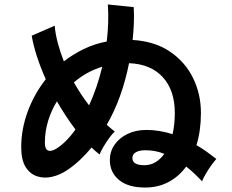

<svg xmlns="http://www.w3.org/2000/svg" viewBox="-20 -817 1040 860"><path d="M630 23Q554 23 513 -11Q472 -45 472 -100Q472 -138 493 -168.5Q514 -199 551 -217Q588 -235 636 -235Q666 -235 695.5 -230Q725 -225 753 -216Q758 -238 760.5 -262Q763 -286 763 -311Q763 -412 709.5 -471Q656 -530 558 -534Q543 -458 518 -388Q493 -318 458 -258Q476 -242 494 -228Q483 -218 469 -198.5Q455 -179 443 -159Q431 -139 426 -125Q417 -132 408 -140Q399 -148 390 -156Q365 -126 338 -100.5Q311 -75 281 -55Q248 -33 212.5 -25Q177 -17 145.5 -27.5Q114 -38 94.5 -69.5Q75 -101 75 -158Q75 -238 104 -317Q133 -396 185 -462Q137 -570 122 -657L225 -702Q228 -665 239 -624Q250 -583 266 -542Q307 -574 355.5 -597.5Q404 -621 458 -631Q463 -672 464.5 -713.5Q466 -755 463 -797L579 -785Q581 -748 579.5 -711Q578 -674 574 -638Q673 -632 741 -586Q809 -540 844.5 -468Q880 -396 880 -311Q880 -232 860 -167Q886 -152 908.5 -135.5Q931 -119 949 -105Q940 -95 926.5 -76.5Q913 -58 901.5 -38Q890 -18 885 -5Q868 -23 850 -40Q832 -57 814 -71Q781 -26 734.5 -1.5Q688 23 630 23ZM232 -151Q276 -178 318 -237Q296 -266 275 -298Q254 -330 235 -363Q210 -323 195.5 -275.5Q181 -228 181 -178Q181 -149 195 -143Q209 -137 232 -151ZM379 -345Q415 -423 438 -518Q368 -497 311 -448Q342 -393 379 -345ZM627 -77Q654 -77 676.5 -90.5Q699 -104 716 -128Q696 -136 675 -140Q654 -144 631 -144Q604 -144 588.5 -135Q573 -126 573 -109Q573 -77 627 -77Z"/></svg>

Font: Zen Kaku Gothic New
Style: Bold
Weight: 700
Designer: Yoshimichi Ohira
Foundry: Positype
Version: Version 1.002